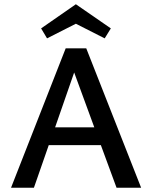

<svg xmlns="http://www.w3.org/2000/svg" viewBox="-20 -886 718 906"><path d="M338 -774 202 -705 174 -752 338 -866 503 -752 474 -705ZM530 0 456 -201H210L140 0H32L290 -658H387L646 0ZM240 -285H425L330 -544Z"/></svg>

Font: EauTest Semibold
Style: Regular
Weight: 600
Designer: Christian Thalmann (Catharsis Fonts)
Version: Version 0.001;PS 000.001;hotconv 1.0.88;makeotf.lib2.5.64775